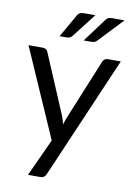

<svg xmlns="http://www.w3.org/2000/svg" viewBox="-97 -785 710 1018"><g transform="rotate(10 258.0 -276.0)"><path d="M193 171.5H127L219.5 -29.5L10.5 -506H87.5Q108.5 -506 115 -488L250.5 -168Q259 -146 264 -124Q270.5 -147 279.5 -168.5L410.5 -488Q420 -506 437 -506H507.5L225 149.5Q221 160 213.5 165.8Q206 171.5 193 171.5ZM337 -581.5H294L384 -702.5Q391 -713.5 399.2 -718.8Q407.5 -724 423.5 -724H489L367.5 -595.5Q356.5 -581.5 337 -581.5ZM201.5 -581.5H164.5L233.5 -702.5Q239 -714 248 -719Q257 -724 273 -724H332L232.5 -595.5Q222.5 -581.5 201.5 -581.5Z"/></g></svg>

Font: Verano Sans
Style: Regular
Weight: 400
Designer: Lukasz Dziedzic with Adam Twardoch and Botio Nikoltchev
Foundry: tyPoland Lukasz Dziedzic
Version: Version 3.001;December 28, 2019;FontCreator 12.0.0.2547 64-b